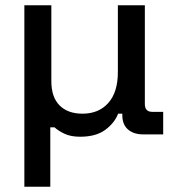

<svg xmlns="http://www.w3.org/2000/svg" viewBox="-20 -513 663 733"><path d="M73 200V-493H176V-203Q176 -142 207.5 -110.5Q239 -79 295 -79Q357 -79 393.5 -120Q430 -161 430 -238V-493H533V-116Q533 -86 561 -86H603V0H526Q491 0 469.5 -18Q448 -36 447 -70V-79H431Q417 -43 381.5 -17Q346 9 286 9Q250 9 226 -2.5Q202 -14 188 -27H172V200Z"/></svg>

Font: Space Grotesk Medium
Style: Regular
Weight: 500
Designer: Florian Karsten
Foundry: Florian Karsten
Version: Version 2.000